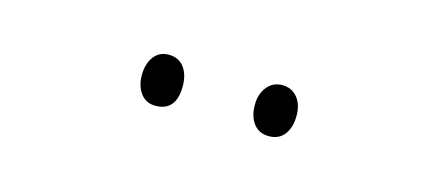

<svg xmlns="http://www.w3.org/2000/svg" viewBox="-24 -797 591 258"><g transform="rotate(15 271.0 -668.5)"><path d="M163 -668Q163 -684 170.5 -694Q178 -704 191 -704Q205 -704 212.5 -694Q220 -684 220 -668Q220 -633 191 -633Q178 -633 170.5 -643Q163 -653 163 -668ZM320 -669Q320 -684 328 -694Q336 -704 349 -704Q362 -704 370 -694.5Q378 -685 378 -669Q378 -653 370.5 -643Q363 -633 349 -633Q335 -633 327.5 -643Q320 -653 320 -669Z"/></g></svg>

Font: Noto Sans Khmer Condensed ExtraLight
Style: Regular
Weight: 200
Width: 3
Designer: Danh Hong and the Monotype Design Team
Foundry: Monotype Imaging Inc.
Version: Version 2.004; ttfautohint (v1.8.4.7-5d5b)